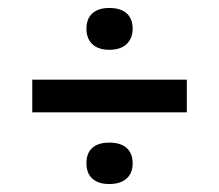

<svg xmlns="http://www.w3.org/2000/svg" viewBox="-20 -544 550 482"><path d="M61 -262V-344H449V-262ZM254 -419Q227 -419 212 -433Q197 -447 197 -472Q197 -497 212 -510.5Q227 -524 254 -524Q283 -524 298 -510.5Q313 -497 313 -472Q313 -448 298 -433.5Q283 -419 254 -419ZM254 -82Q227 -82 212 -95.5Q197 -109 197 -134Q197 -160 212 -173Q227 -186 254 -186Q283 -186 298 -172.5Q313 -159 313 -134Q313 -109 297.5 -95.5Q282 -82 254 -82Z"/></svg>

Font: Bricolage Grotesque
Style: Regular
Weight: 400
Designer: Mathieu Triay
Foundry: Atelier Triay
Version: Version 1.001;gftools[0.9.33.dev8+g029e19f]